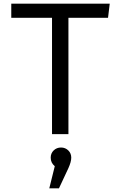

<svg xmlns="http://www.w3.org/2000/svg" viewBox="-20 -726 655 1039"><path d="M350.3 -629.7V0H261.5V-629.7H41V-706.2H573.8L564.6 -629.7ZM310.3 72.3Q333.3 72.3 349.5 87.9Q365.6 103.6 365.6 127.2Q365.6 149.7 350.3 183.6L299 293.3H246.7L276.4 173.3Q254.4 155.4 254.4 127.2Q254.4 103.6 270.5 87.9Q286.7 72.3 310.3 72.3Z"/></svg>

Font: FiraCode Nerd Font Mono
Style: Regular
Weight: 400
Monospace: yes
Designer: Carrois Corporate, Edenspiekermann AG, Nikita Prokopov
Foundry: Carrois Corporate, Edenspiekermann AG, Nikita Prokopov
Version: Version 6.002;Nerd Fonts 3.4.0